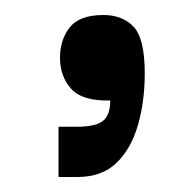

<svg xmlns="http://www.w3.org/2000/svg" viewBox="-20 -583 254 256"><path d="M58 -347V-414H82Q108 -414 117.5 -422Q127 -430 127 -449Q90 -448 75 -464.5Q60 -481 60 -506Q60 -530 73 -546.5Q86 -563 118 -563Q143 -563 158 -547.5Q173 -532 173 -485Q173 -448 164 -416.5Q155 -385 135.5 -366Q116 -347 83 -347Z"/></svg>

Font: Darker Grotesque Light
Style: Bold
Weight: 700
Version: Version 1.000;gftools[0.9.28]